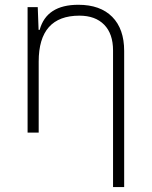

<svg xmlns="http://www.w3.org/2000/svg" viewBox="-20 -547 626 792"><path d="M446.3 224.6V-338.9Q446.3 -407.7 409.7 -445.1Q373 -482.4 307.6 -482.4Q139.6 -482.4 139.6 -293V0H93.8V-517.6H135.7L139.2 -423.8H143.6Q171.9 -527.3 303.2 -527.3Q393.6 -527.3 442.9 -477.5Q492.2 -427.7 492.2 -336.9V224.6Z"/></svg>

Font: Cascadia Mono NF ExtraLight
Style: Regular
Weight: 200
Monospace: yes
Designer: Aaron Bell
Foundry: Saja Typeworks
Version: Version 2404.023; ttfautohint (v1.8.4)